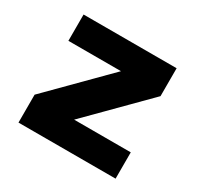

<svg xmlns="http://www.w3.org/2000/svg" viewBox="-122 -681 844 822"><g transform="rotate(30 300.0 -270.0)"><path d="M60 0V-138L330 -410H70V-540H530V-402L260 -130H540V0Z"/></g></svg>

Font: Geist Mono UltraBlack
Style: Regular
Weight: 900
Monospace: yes
Designer: Basement.studio, Andrés Briganti, Mateo Zaragoza
Foundry: Basement.studio, Vercel, Andrés Briganti, Guido Ferreyra, Mateo Zaragoza
Version: Version 1.400; ttfautohint (v1.8.4.7-5d5b)